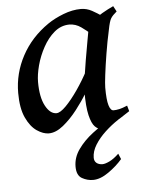

<svg xmlns="http://www.w3.org/2000/svg" viewBox="-50 -497 560 756"><g transform="rotate(-5 230.0 -119.5)"><path d="M452.6 -39.6Q411.1 -11.2 381.1 4.4Q351.1 20 335.9 20Q324.2 20 312 7.8Q299.8 -4.4 291.7 -37.6Q283.7 -70.8 283.7 -133.8Q283.7 -147.5 288.3 -181.2Q293 -214.8 299.8 -254.6Q306.6 -294.4 312.7 -328.1Q318.8 -361.8 321.3 -376Q324.2 -391.1 341.1 -405.8Q357.9 -420.4 380.9 -433.6Q403.8 -446.8 425.8 -457L437.5 -435.1Q420.9 -421.4 414.1 -410.4Q407.2 -399.4 400.9 -366.2Q390.6 -319.8 383.1 -272.9Q375.5 -226.1 371.1 -190.2Q366.7 -154.3 366.7 -140.1Q366.7 -91.8 373.3 -70.1Q379.9 -48.3 391.6 -48.3Q401.4 -48.3 414.1 -51Q426.8 -53.7 446.3 -62ZM407.7 -409.2Q393.6 -399.4 385.5 -382.6Q377.4 -365.7 371.3 -352.3Q365.2 -338.9 356.4 -338.9Q348.1 -338.9 331.8 -354Q315.4 -369.1 293.7 -384.5Q272 -399.9 246.6 -399.9Q213.9 -399.4 187.7 -377.2Q161.6 -355 143.1 -321Q124.5 -287.1 114.7 -250.5Q105 -213.9 105 -185.1Q105 -125 123.3 -90.8Q141.6 -56.6 167 -56.6Q181.6 -56.6 204.6 -79.8Q227.5 -103 252.7 -139.4Q277.8 -175.8 298.3 -214.8L287.1 -125.5Q269.5 -95.7 243.2 -61.8Q216.8 -27.8 187.3 -3.9Q157.7 20 129.9 20Q107.9 20 83 3.2Q58.1 -13.7 40.8 -50.8Q23.4 -87.9 23.4 -148.9Q23.4 -226.1 60.3 -294.9Q97.2 -363.8 166 -411.1Q192.4 -429.2 228.3 -443.1Q264.2 -457 297.9 -457Q320.8 -457 341.6 -445.6Q362.3 -434.1 379.2 -422.4Q396 -410.6 407.7 -409.2ZM404.3 145.5Q381.8 171.9 349.1 194.8Q316.4 217.8 287.6 217.8Q264.6 217.8 243.9 206.1Q223.1 194.3 223.1 159.7Q223.1 123 246.1 91.1Q269 59.1 303.7 32.7Q338.4 6.3 373 -12.2L405.8 -9.3Q378.9 8.3 354 31.5Q329.1 54.7 313.2 80.3Q297.4 106 297.4 130.9Q297.4 144.5 306.4 151.9Q315.4 159.2 330.1 159.2Q340.3 159.2 357.7 150.9Q375 142.6 395 123.5Z"/></g></svg>

Font: Gentium Book Plus
Style: Italic
Weight: 400
Italic angle: -8°
Designer: Victor Gaultney, Annie Olsen, Iska Routamaa, Becca Hirsbrunner
Foundry: SIL International
Version: Version 6.101